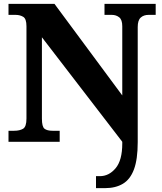

<svg xmlns="http://www.w3.org/2000/svg" viewBox="-20 -734 838 994"><path d="M477 240V178H497Q544 178 578.5 137Q613 96 613 9V0L197 -541V-120Q197 -78 210.5 -67.5Q224 -57 252 -57H289V0H24V-57H53Q82 -57 99.5 -67.5Q117 -78 117 -120V-598Q117 -637 100 -647Q83 -657 61 -657H24V-714H262L613 -240V-598Q613 -632 597 -644.5Q581 -657 559 -657H521V-714H786V-657H749Q724 -657 708.5 -643Q693 -629 693 -594V2Q693 91 673.5 143Q654 195 616 217.5Q578 240 524 240Z"/></svg>

Font: Noto Serif Lao ExtraBold
Style: Regular
Weight: 800
Designer: Monotype Design Team
Foundry: Monotype Imaging Inc.
Version: Version 2.003; ttfautohint (v1.8.4.7-5d5b)